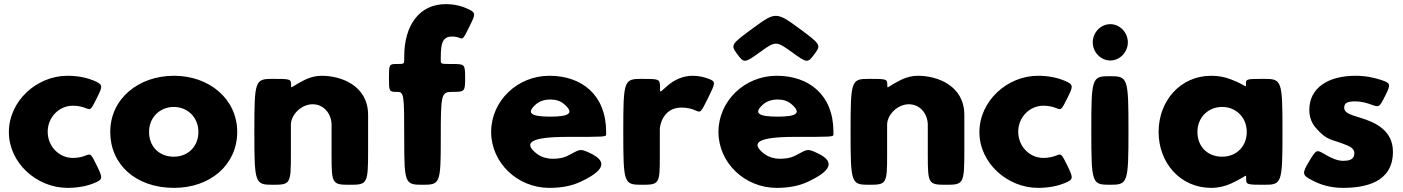

<svg xmlns="http://www.w3.org/2000/svg" viewBox="-20 -895 6795 930"><path d="M333 -383C360 -383 381 -377 396 -371C419 -362 420 -361 449 -420C478 -478 480 -485 436 -504C407 -516 364 -528 307 -528C158 -528 23 -406 23 -255C23 -105 159 15 307 15C364 15 407 4 436 -8C480 -26 478 -33 449 -93C420 -152 419 -151 396 -142C381 -136 360 -130 333 -130C266 -130 211 -186 211 -257C211 -327 266 -383 333 -383Z M514 -256C514 -98 638 15 823 15C1000 15 1129 -98 1129 -256C1129 -416 993 -528 823 -528C650 -528 514 -416 514 -256ZM702 -256C702 -327 755 -377 822 -377C888 -377 941 -327 941 -256C941 -186 891 -136 822 -136C750 -136 702 -186 702 -256Z M1301 0C1386 0 1389 -4 1389 -145V-290C1389 -341 1441 -390 1494 -390C1551 -390 1586 -341 1586 -290V-145C1586 -4 1589 0 1675 0C1760 0 1763 -5 1763 -169V-338C1763 -481 1632 -528 1538 -528C1510 -528 1483 -521 1458 -509C1385 -473 1390 -460 1390 -486C1389 -512 1386 -513 1301 -513C1215 -513 1212 -506 1212 -257C1212 -7 1215 0 1301 0Z M1901 -585C1865 -585 1864 -583 1864 -518C1864 -452 1865 -450 1901 -450C1937 -450 1938 -444 1938 -225C1938 -6 1941 0 2027 0C2112 0 2115 -6 2115 -225C2115 -444 2117 -450 2174 -450C2231 -450 2233 -452 2233 -518C2233 -583 2231 -585 2174 -585C2117 -585 2115 -585 2115 -601V-617C2115 -688 2125 -718 2170 -718C2185 -718 2198 -715 2207 -711C2223 -705 2224 -706 2254 -767C2284 -827 2286 -834 2246 -852C2221 -864 2184 -875 2139 -875C2011 -875 1938 -772 1938 -622V-604C1938 -586 1937 -585 1901 -585Z M2916 -244V-256C2916 -436 2797 -528 2641 -528C2486 -528 2359 -406 2359 -256C2359 -107 2486 15 2641 15C2698 15 2750 6 2795 -16C2929 -79 2905 -120 2843 -151C2781 -182 2787 -167 2722 -137C2703 -129 2683 -126 2654 -126C2632 -126 2604 -133 2582 -149C2511 -203 2548 -232 2729 -232C2910 -232 2916 -232 2916 -244ZM2575 -389C2592 -404 2616 -413 2646 -413C2672 -413 2694 -406 2711 -392C2763 -348 2740 -330 2646 -330C2551 -330 2528 -347 2575 -389Z M3088 0C3173 0 3176 -4 3176 -135V-270C3176 -283 3189 -374 3281 -374C3311 -374 3334 -367 3349 -360C3374 -349 3374 -348 3410 -421C3446 -494 3447 -499 3416 -512C3396 -520 3368 -528 3335 -528C3285 -528 3245 -506 3218 -484C3173 -446 3177 -440 3177 -476C3176 -512 3173 -513 3088 -513C3002 -513 2999 -506 2999 -257C2999 -7 3002 0 3088 0Z M3551 -633C3584 -588 3587 -589 3662 -643C3736 -697 3740 -697 3815 -643C3889 -589 3892 -588 3925 -633C3958 -677 3956 -680 3849 -759C3741 -838 3735 -838 3628 -759C3520 -680 3518 -677 3551 -633ZM4017 -244V-256C4017 -436 3898 -528 3742 -528C3587 -528 3460 -406 3460 -256C3460 -107 3587 15 3742 15C3799 15 3851 6 3896 -16C4030 -79 4006 -120 3944 -151C3882 -182 3888 -167 3823 -137C3804 -129 3784 -126 3755 -126C3733 -126 3705 -133 3683 -149C3612 -203 3649 -232 3830 -232C4011 -232 4017 -232 4017 -244ZM3676 -389C3693 -404 3717 -413 3747 -413C3773 -413 3795 -406 3812 -392C3864 -348 3841 -330 3747 -330C3652 -330 3629 -347 3676 -389Z M4189 0C4274 0 4277 -4 4277 -145V-290C4277 -341 4329 -390 4382 -390C4439 -390 4474 -341 4474 -290V-145C4474 -4 4477 0 4563 0C4648 0 4651 -5 4651 -169V-338C4651 -481 4520 -528 4426 -528C4398 -528 4371 -521 4346 -509C4273 -473 4278 -460 4278 -486C4277 -512 4274 -513 4189 -513C4103 -513 4100 -506 4100 -257C4100 -7 4103 0 4189 0Z M5034 -383C5061 -383 5082 -377 5097 -371C5120 -362 5121 -361 5150 -420C5179 -478 5181 -485 5137 -504C5108 -516 5065 -528 5008 -528C4859 -528 4724 -406 4724 -255C4724 -105 4860 15 5008 15C5065 15 5108 4 5137 -8C5181 -26 5179 -33 5150 -93C5121 -152 5120 -151 5097 -142C5082 -136 5061 -130 5034 -130C4967 -130 4912 -186 4912 -257C4912 -327 4967 -383 5034 -383Z M5356 0C5443 0 5446 -7 5446 -263C5446 -519 5443 -526 5356 -526C5269 -526 5266 -519 5266 -263C5266 -7 5269 0 5356 0ZM5273 -690C5273 -642 5312 -602 5358 -602C5404 -602 5443 -642 5443 -690C5443 -738 5404 -778 5358 -778C5312 -778 5273 -738 5273 -690Z M5592 -256C5592 -106 5697 15 5847 15C5882 15 5914 7 5943 -6C6022 -42 6016 -57 6016 -29C6016 -1 6019 0 6104 0C6189 0 6192 -7 6192 -257C6192 -506 6189 -513 6103 -513C6017 -513 6015 -512 6015 -489C6015 -465 6020 -481 5941 -511C5913 -522 5881 -528 5847 -528C5697 -528 5592 -406 5592 -256ZM5780 -256C5780 -327 5833 -377 5900 -377C5966 -377 6019 -327 6019 -256C6019 -186 5969 -136 5900 -136C5828 -136 5780 -186 5780 -256Z M6546 -528C6411 -528 6322 -468 6322 -363C6322 -325 6335 -296 6355 -274C6411 -210 6429 -223 6505 -191C6526 -182 6540 -172 6540 -153C6540 -119 6510 -116 6485 -116C6457 -116 6425 -131 6400 -146C6357 -171 6357 -173 6322 -115C6287 -56 6284 -47 6339 -20C6373 -2 6422 15 6484 15C6589 15 6727 -9 6727 -160C6727 -265 6639 -303 6571 -324C6527 -338 6491 -346 6491 -373C6491 -397 6507 -404 6546 -404C6573 -404 6602 -396 6623 -388C6660 -375 6661 -374 6689 -430C6717 -486 6718 -492 6669 -508C6639 -518 6596 -528 6546 -528Z"/></svg>

Font: Hussar Print
Style: Bold
Weight: 700
Foundry: Cannot Into Space Fonts
Version: Version 2.00